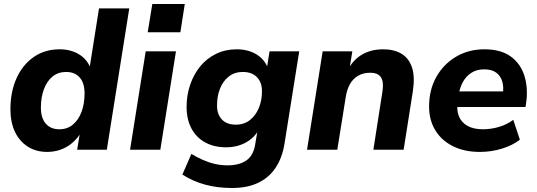

<svg xmlns="http://www.w3.org/2000/svg" viewBox="-20 -747 2677 958"><path d="M215 11Q160 11 118.5 -15.5Q77 -42 54.5 -89.5Q32 -137 32 -202Q32 -288 62 -355.5Q92 -423 147.5 -462Q203 -501 278 -501Q333 -501 375 -475.5Q417 -450 434 -401L426 -402L474 -705H625L513 0H365L379 -85H384Q366 -56 340.5 -34Q315 -12 283 -0.5Q251 11 215 11ZM276 -102Q316 -102 344 -125.5Q372 -149 387 -189.5Q402 -230 402 -281Q402 -333 377.5 -360.5Q353 -388 310 -388Q270 -388 242 -365Q214 -342 199 -301.5Q184 -261 184 -210Q184 -158 208.5 -130Q233 -102 276 -102Z M717 -586 740 -727H902L880 -586ZM629 0 707 -491H858L780 0Z M1138 191Q1064 191 1002.5 174Q941 157 890 124L935 21Q963 38 992.5 51Q1022 64 1052.5 71Q1083 78 1116 78Q1173 78 1208.5 54Q1244 30 1253 -25L1267 -108L1275 -107Q1260 -76 1234 -54.5Q1208 -33 1176 -22.5Q1144 -12 1108 -12Q1049 -12 1004.5 -36Q960 -60 935.5 -105.5Q911 -151 911 -214Q911 -272 929 -324.5Q947 -377 979.5 -416.5Q1012 -456 1058.5 -478.5Q1105 -501 1161 -501Q1218 -501 1260 -475.5Q1302 -450 1319 -401L1311 -404L1325 -491H1473L1400 -33Q1389 38 1356.5 88Q1324 138 1269.5 164.5Q1215 191 1138 191ZM1157 -125Q1198 -125 1227 -148Q1256 -171 1271.5 -208.5Q1287 -246 1287 -290Q1288 -335 1262.5 -361.5Q1237 -388 1191 -388Q1151 -388 1122 -365.5Q1093 -343 1078 -305.5Q1063 -268 1063 -223Q1062 -178 1086.5 -151.5Q1111 -125 1157 -125Z M1512 0 1590 -491H1738L1723 -398H1716Q1741 -448 1786 -474.5Q1831 -501 1892 -501Q1946 -501 1983 -479Q2020 -457 2035.5 -411Q2051 -365 2040 -292L1994 0H1843L1888 -289Q1893 -321 1888.5 -342Q1884 -363 1869 -373.5Q1854 -384 1827 -384Q1793 -384 1767.5 -369.5Q1742 -355 1726.5 -328Q1711 -301 1705 -262L1663 0Z M2374 11Q2297 11 2240 -17.5Q2183 -46 2152 -97Q2121 -148 2121 -215Q2121 -299 2157 -363Q2193 -427 2255.5 -464Q2318 -501 2397 -501Q2479 -501 2528 -465.5Q2577 -430 2596 -370.5Q2615 -311 2606 -239L2602 -213H2243L2254 -291H2505L2489 -277Q2494 -313 2486 -340.5Q2478 -368 2456 -384.5Q2434 -401 2396 -401Q2358 -401 2331.5 -383.5Q2305 -366 2290 -338.5Q2275 -311 2269 -278L2264 -243Q2257 -199 2269.5 -167.5Q2282 -136 2312.5 -119Q2343 -102 2389 -102Q2431 -102 2470.5 -114Q2510 -126 2541 -149L2574 -50Q2538 -22 2485 -5.5Q2432 11 2374 11Z"/></svg>

Font: Nunito Sans 12pt ExtraLight 12pt ExtraBold
Style: Italic
Weight: 800
Italic angle: -9°
Version: Version 3.101;gftools[0.9.27]